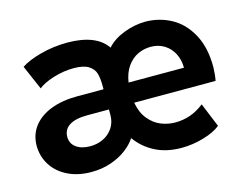

<svg xmlns="http://www.w3.org/2000/svg" viewBox="-80 -655 1003 788"><g transform="rotate(-15 421.5 -261.5)"><path d="M29.3 -153.3Q29.3 -200.7 55.7 -235.4Q82 -270 130.1 -288.8Q178.2 -307.6 243.2 -307.6H354.5V-322.3Q354.5 -353.5 348.6 -374.5Q342.8 -395.5 321.5 -409.2Q300.3 -422.9 257.8 -422.9Q215.3 -422.9 172.4 -409.7Q129.4 -396.5 106.4 -377.9L61.5 -481.4Q92.3 -502 146 -516.4Q199.7 -530.8 259.8 -531.2Q381.8 -530.8 426.8 -465.3Q454.6 -496.1 500 -513.4Q545.4 -530.8 591.8 -531.2Q650.4 -530.8 700.7 -503.7Q751 -476.6 782.2 -419.9Q813.5 -363.3 813.5 -279.3Q812.5 -244.1 807.6 -221.7H461.9Q469.7 -177.7 492.4 -150.4Q515.1 -123 544.4 -111.3Q573.7 -99.6 604.5 -99.6Q672.9 -99.6 727.5 -143.6L769.5 -41Q743.2 -19.5 696.5 -5.9Q649.9 7.8 602.5 7.8Q539.1 7.8 491.5 -16.4Q443.8 -40.5 412.1 -84.5Q396.5 -60.5 368.9 -39.6Q341.3 -18.6 303 -5.4Q264.6 7.8 219.7 7.8Q163.1 7.8 119.9 -13.4Q76.7 -34.7 53.2 -71.5Q29.8 -108.4 29.3 -153.3ZM242.2 -95.7Q272.9 -95.7 298.6 -108.4Q324.2 -121.1 339.4 -144.5Q354.5 -168 354.5 -198.2V-221.7H262.7Q212.4 -221.7 186.3 -205.1Q160.2 -188.5 160.2 -157.2Q160.2 -128.4 182.6 -112.1Q205.1 -95.7 242.2 -95.7ZM696.3 -307.6Q696.3 -340.8 682.6 -367.7Q668.9 -394.5 643.8 -410.2Q618.7 -425.8 585.9 -425.8Q557.1 -425.8 531.2 -413.6Q505.4 -401.4 486.3 -375Q467.3 -348.6 460.9 -307.6Z"/></g></svg>

Font: Reddit Sans Vanilla
Style: Bold
Weight: 700
Designer: Stephen Hutchings
Foundry: Reddit
Version: Version 1.013